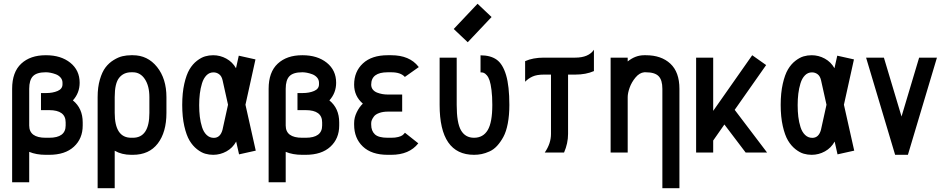

<svg xmlns="http://www.w3.org/2000/svg" viewBox="-20 -803 4992 1011"><path d="M43.9 -142.1V-335.4Q43.9 -423.3 91.8 -467.8Q139.6 -512.2 220.7 -512.2H222.7Q300.8 -512.2 350.1 -472.7Q399.4 -433.1 399.4 -367.2Q399.4 -313.5 363.8 -274.4Q415.5 -232.4 415.5 -158.7V-142.1Q415.5 -73.2 369.1 -30.5Q322.8 12.2 238.8 12.2H220.7Q170.9 12.2 133.8 -3.4V156.7H43.9ZM133.8 -142.1Q133.8 -77.6 220.7 -77.6H238.8Q325.7 -77.6 325.7 -142.1V-158.7Q325.7 -223.1 238.8 -223.1H195.8V-313H222.7Q257.8 -313 283.4 -324Q309.1 -335 309.1 -358.9V-367.2Q309.1 -382.8 299.1 -394.5Q289.1 -406.2 273.9 -411.9Q258.8 -417.5 245.8 -419.9Q232.9 -422.4 222.7 -422.4H220.7Q173.8 -422.4 153.8 -402.1Q133.8 -381.8 133.8 -335.4Z M679.7 12.2H670.9Q621.1 12.2 584 -9.3V188H494.1V-291.5Q494.1 -343.8 505.9 -384Q517.6 -424.3 535.6 -448Q553.7 -471.7 578.4 -486.8Q603 -502 625.2 -507.1Q647.5 -512.2 670.9 -512.2H679.7Q757.3 -512.2 806.9 -450.4Q856.4 -388.7 856.4 -291.5V-208.5Q856.4 -106.9 810.8 -47.4Q765.1 12.2 679.7 12.2ZM766.6 -208.5V-291.5Q766.6 -350.6 742.7 -386.5Q718.8 -422.4 679.7 -422.4H670.9Q630.9 -422.4 607.4 -393.3Q584 -364.3 584 -291.5V-208.5Q584 -77.6 670.9 -77.6H679.7Q766.6 -77.6 766.6 -208.5Z M1180.7 -251.5 1151.9 -380.9Q1147 -402.3 1133.8 -412.1Q1120.6 -421.9 1104 -421.9Q1082.5 -421.9 1067.1 -406.2Q1051.8 -390.6 1043.7 -364.3Q1035.6 -337.9 1032.2 -309.6Q1028.8 -281.2 1028.8 -249.5Q1028.8 -216.3 1032.2 -188Q1035.6 -159.7 1043.9 -133.5Q1052.2 -107.4 1068.1 -92.3Q1084 -77.1 1106 -77.1Q1139.6 -77.1 1151.4 -118.7ZM1272.5 -251.5 1326.7 -9.8 1238.8 9.8 1223.6 -57.6Q1205.1 -23.9 1172.4 -5.9Q1139.6 12.2 1102.5 12.2Q1081.1 12.2 1060.5 6.3Q1040 0.5 1017.3 -17.3Q994.6 -35.2 978 -63Q961.4 -90.8 950.4 -139.2Q939.5 -187.5 939.5 -250.5Q939.5 -313.5 950.4 -361.8Q961.4 -410.2 978 -438Q994.6 -465.8 1017.3 -483.2Q1040 -500.5 1060.3 -506.3Q1080.6 -512.2 1102.5 -512.2Q1139.2 -512.2 1171.6 -494.4Q1204.1 -476.6 1222.7 -443.8L1237.3 -509.8L1325.2 -490.2Z M1394.5 -142.1V-335.4Q1394.5 -423.3 1442.4 -467.8Q1490.2 -512.2 1571.3 -512.2H1573.2Q1651.4 -512.2 1700.7 -472.7Q1750 -433.1 1750 -367.2Q1750 -313.5 1714.4 -274.4Q1766.1 -232.4 1766.1 -158.7V-142.1Q1766.1 -73.2 1719.7 -30.5Q1673.3 12.2 1589.4 12.2H1571.3Q1521.5 12.2 1484.4 -3.4V156.7H1394.5ZM1484.4 -142.1Q1484.4 -77.6 1571.3 -77.6H1589.4Q1676.3 -77.6 1676.3 -142.1V-158.7Q1676.3 -223.1 1589.4 -223.1H1546.4V-313H1573.2Q1608.4 -313 1634 -324Q1659.7 -335 1659.7 -358.9V-367.2Q1659.7 -382.8 1649.7 -394.5Q1639.6 -406.2 1624.5 -411.9Q1609.4 -417.5 1596.4 -419.9Q1583.5 -422.4 1573.2 -422.4H1571.3Q1524.4 -422.4 1504.4 -402.1Q1484.4 -381.8 1484.4 -335.4Z M2111.8 -397.9Q2090.3 -422.4 2040 -422.4H2021.5Q1934.6 -422.4 1934.6 -357.4Q1934.6 -342.3 1943.1 -331.5Q1951.7 -320.8 1965.6 -315.4Q1979.5 -310.1 1993.7 -307.6Q2007.8 -305.2 2022.9 -305.2H2097.7V-215.3H2023.4Q1996.1 -215.3 1976.6 -208Q1957 -200.7 1949 -189.7Q1940.9 -178.7 1937.7 -170.4Q1934.6 -162.1 1934.6 -154.8V-146.5Q1934.6 -113.8 1953.9 -95.7Q1973.1 -77.6 2021.5 -77.6H2040Q2062 -77.6 2077.4 -81.8Q2092.8 -85.9 2099.1 -90.8Q2105.5 -95.7 2112.3 -104L2182.6 -48.3Q2135.3 12.2 2040 12.2H2021.5Q1936.5 12.2 1890.6 -31.5Q1844.7 -75.2 1844.7 -146.5V-154.8Q1844.7 -183.6 1858.2 -211.4Q1871.6 -239.3 1890.6 -257.3Q1844.7 -296.9 1844.7 -357.4Q1844.7 -426.3 1891.1 -469.2Q1937.5 -512.2 2021.5 -512.2H2040Q2136.7 -512.2 2183.6 -451.7Q2184.6 -450.2 2185.1 -449.7Z M2442.9 -580.6 2369.1 -650.4 2494.6 -783.2 2568.4 -713.4ZM2662.1 -250.5Q2662.1 -196.3 2653.8 -152.8Q2645.5 -109.4 2630.4 -81.8Q2615.2 -54.2 2597.2 -34.7Q2579.1 -15.1 2557.1 -5.4Q2535.2 4.4 2515.9 8.3Q2496.6 12.2 2476.1 12.2Q2294.9 12.2 2294.9 -250.5V-499.5H2384.8V-250.5Q2384.8 -155.8 2407.5 -116.7Q2430.2 -77.6 2476.1 -77.6Q2523.9 -77.6 2548.1 -117.9Q2572.3 -158.2 2572.3 -250.5Q2572.3 -295.4 2568.1 -328.4Q2564 -361.3 2558.1 -378.9Q2552.2 -396.5 2543.5 -406.5Q2534.7 -416.5 2527.8 -419.2Q2521 -421.9 2512.2 -421.9H2510.3V-511.7Q2563 -511.7 2595.2 -488.8Q2627.4 -465.8 2644.8 -407.7Q2662.1 -349.6 2662.1 -250.5Z M2843.8 -499.5H3008.8Q3079.1 -499.5 3107.4 -541V-428.7Q3065.4 -410.2 3008.8 -410.2H2971.2V-97.7Q2971.2 -48.3 2950.2 0H2848.6Q2881.3 -47.4 2881.3 -97.7V-410.2H2843.8Q2806.6 -410.2 2784.4 -400.1Q2762.2 -390.1 2745.1 -372.6V-481Q2786.1 -499.5 2843.8 -499.5Z M3372.1 -422.4Q3347.2 -419.9 3326.4 -395Q3305.7 -370.1 3295.4 -341.3Q3285.2 -312.5 3285.2 -291.5V0H3195.3V-499.5H3285.2V-479.5Q3325.7 -512.2 3372.1 -512.2H3380.9Q3461.9 -512.2 3509.8 -467.8Q3557.6 -423.3 3557.6 -335.4V188H3467.8V-335.4Q3467.8 -381.8 3447.8 -402.1Q3427.7 -422.4 3380.9 -422.4Z M3735.4 0H3645.5V-499.5H3735.4V-219.2L3940.9 -512.2L4014.2 -460.4L3848.6 -224.6L4019 0H3906.2L3794.4 -147.5L3735.4 -63Z M4332 -251.5 4303.2 -380.9Q4298.3 -402.3 4285.2 -412.1Q4272 -421.9 4255.4 -421.9Q4233.9 -421.9 4218.5 -406.2Q4203.1 -390.6 4195.1 -364.3Q4187 -337.9 4183.6 -309.6Q4180.2 -281.2 4180.2 -249.5Q4180.2 -216.3 4183.6 -188Q4187 -159.7 4195.3 -133.5Q4203.6 -107.4 4219.5 -92.3Q4235.4 -77.1 4257.3 -77.1Q4291 -77.1 4302.7 -118.7ZM4423.8 -251.5 4478 -9.8 4390.1 9.8 4375 -57.6Q4356.4 -23.9 4323.7 -5.9Q4291 12.2 4253.9 12.2Q4232.4 12.2 4211.9 6.3Q4191.4 0.5 4168.7 -17.3Q4146 -35.2 4129.4 -63Q4112.8 -90.8 4101.8 -139.2Q4090.8 -187.5 4090.8 -250.5Q4090.8 -313.5 4101.8 -361.8Q4112.8 -410.2 4129.4 -438Q4146 -465.8 4168.7 -483.2Q4191.4 -500.5 4211.7 -506.3Q4231.9 -512.2 4253.9 -512.2Q4290.5 -512.2 4323 -494.4Q4355.5 -476.6 4374 -443.8L4388.7 -509.8L4476.6 -490.2Z M4693.4 12.2 4540.5 -499.5H4634.3L4727.1 -189.5L4819.8 -499.5H4913.6L4760.7 12.2Z"/></svg>

Font: Anka/Coder Narrow
Style: Bold
Weight: 700
Width: 3
Monospace: yes
Version: Version 001.100